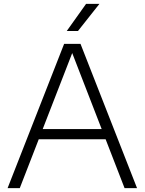

<svg xmlns="http://www.w3.org/2000/svg" viewBox="-20 -965 742 985"><path d="M19 0 309 -740H393L683 0H619L344 -709.5H357L81.5 0ZM161 -250.5 176.5 -303H525L540.5 -250.5ZM322.5 -806 421.5 -945H490L380 -806Z"/></svg>

Font: Encode Sans SC SemiExpanded Light
Style: Regular
Weight: 300
Width: 6
Designer: Multiple Designers
Foundry: Impallari Type
Version: Version 3.002